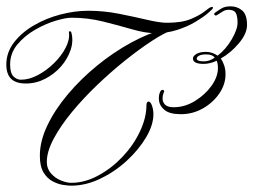

<svg xmlns="http://www.w3.org/2000/svg" viewBox="-20 -587 801 607"><path d="M651 -565Q654 -565 653 -561Q652 -558 637.5 -545.5Q623 -533 598 -518Q573 -503 540.5 -492.5Q508 -482 472 -482Q440 -482 397 -494.5Q354 -507 305.5 -519Q257 -531 206 -531Q188 -531 156 -521.5Q124 -512 91 -493Q58 -474 35 -446.5Q12 -419 12 -383Q12 -356 22.5 -345.5Q33 -335 46 -335Q72 -335 99.5 -349.5Q127 -364 150.5 -387Q174 -410 187.5 -436Q201 -462 198 -484Q197 -488 201 -488Q204 -488 205 -486Q213 -459 203.5 -430Q194 -401 173 -377Q152 -353 123 -338Q94 -323 62 -323Q30 -323 15 -338Q0 -353 0 -383Q0 -421 24 -452.5Q48 -484 86.5 -506.5Q125 -529 170.5 -541Q216 -553 259 -553Q308 -553 356 -543.5Q404 -534 444.5 -524.5Q485 -515 508 -515Q555 -515 583.5 -527Q612 -539 627 -551Q642 -563 646 -564Q648 -565 651 -565ZM503 -496Q503 -496 510 -495.5Q517 -495 523 -494.5Q529 -494 525 -492Q499 -483 460 -457.5Q421 -432 376.5 -396.5Q332 -361 288 -319Q244 -277 208 -233.5Q172 -190 150 -149Q128 -108 128 -75Q128 -54 141 -39Q154 -24 172.5 -16.5Q191 -9 205 -9Q248 -9 290.5 -32Q333 -55 367.5 -91.5Q402 -128 422.5 -171.5Q443 -215 443 -255Q443 -260 445 -263Q447 -266 449 -266Q456 -266 460.5 -253Q465 -240 465 -226Q465 -192 442 -153Q419 -114 381 -79Q343 -44 297 -22Q251 0 205 0Q195 0 179 -2.5Q163 -5 146 -14Q129 -23 117.5 -42Q106 -61 106 -95Q106 -141 130 -191Q154 -241 195 -289.5Q236 -338 287.5 -380Q339 -422 395 -452.5Q451 -483 503 -496ZM709 -567Q730 -567 745.5 -554Q761 -541 761 -508Q761 -481 735.5 -450.5Q710 -420 678 -402Q685 -392 689 -379.5Q693 -367 693 -352Q693 -320 673 -291Q653 -262 621 -244Q589 -226 552 -226Q516 -226 500 -239.5Q484 -253 482.5 -270Q481 -287 487 -298Q490 -303 494 -303Q497 -303 498.5 -300.5Q500 -298 498 -295Q494 -286 494 -275Q494 -264 502 -256Q510 -248 529 -248Q564 -248 596 -267.5Q628 -287 648.5 -315.5Q669 -344 669 -372Q669 -386 665 -395Q655 -390 644 -387.5Q633 -385 624 -385Q590 -385 590 -402Q590 -410 601 -416.5Q612 -423 631 -423Q651 -423 668 -411Q694 -431 712.5 -462.5Q731 -494 731 -515Q731 -536 725.5 -546Q720 -556 703 -556Q693 -556 685.5 -551.5Q678 -547 667 -540Q665 -538 662 -538Q659 -538 657.5 -541Q656 -544 660 -547Q671 -555 681.5 -561Q692 -567 709 -567ZM624 -393Q643 -393 659 -405Q655 -410 648.5 -412.5Q642 -415 631 -415Q617 -415 609.5 -411Q602 -407 602 -402Q602 -393 624 -393Z"/></svg>

Font: Kapakana
Style: Regular
Weight: 400
Designer: Kousuke Nagai
Version: Version 1.002